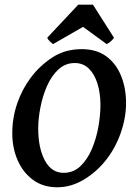

<svg xmlns="http://www.w3.org/2000/svg" viewBox="-20 -790 568 824"><path d="M521 -347.7Q521 -284.2 497.6 -218Q474.1 -151.9 433.1 -101.1Q395 -52.7 340.3 -19.5Q285.6 13.7 225.6 13.7Q164.6 13.7 121.6 -18.1Q78.6 -49.8 55.7 -102.3Q32.7 -154.8 32.7 -217.8Q32.7 -285.2 54.2 -346.9Q75.7 -408.7 112.3 -457Q149.9 -507.3 204.3 -543.2Q258.8 -579.1 330.6 -579.1Q395 -579.1 437.3 -547.4Q479.5 -515.6 500.2 -463.1Q521 -410.6 521 -347.7ZM411.1 -339.4Q411.1 -390.1 398.4 -430.9Q385.7 -471.7 361.3 -495.6Q336.9 -519.5 300.8 -519.5Q260.7 -519.5 231 -492.2Q201.2 -464.8 182.1 -421.6Q163.1 -378.4 153.6 -329.8Q144 -281.2 144 -238.8Q144 -154.8 172.4 -101.6Q200.7 -48.3 252.9 -48.3Q295.4 -48.3 325.4 -77.1Q355.5 -106 374.5 -151.1Q393.6 -196.3 402.3 -246.3Q411.1 -296.4 411.1 -339.4ZM469.2 -627.9Q463.4 -619.1 454.1 -611.6Q444.8 -604 438 -600.6L336.4 -674.8L207.5 -600.6Q203.6 -603.5 195.1 -611.3Q186.5 -619.1 182.6 -627.9L315.9 -770H378.9Z"/></svg>

Font: Dai Banna SIL SemiBold
Style: Italic
Weight: 600
Italic angle: -11°
Designer: Victor Gaultney
Foundry: SIL International
Version: Version 4.000